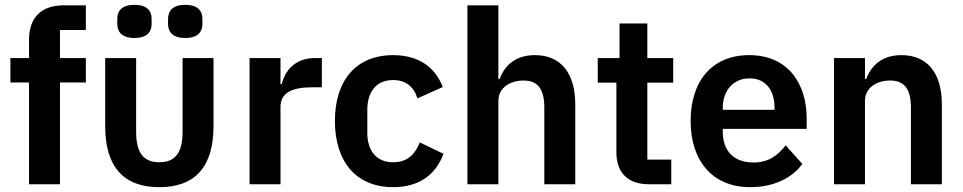

<svg xmlns="http://www.w3.org/2000/svg" viewBox="-20 -762 3983 794"><path d="M100 0H228V-421H335V-522H228V-638H335V-740H244C150 -740 100 -689 100 -597V-522H23V-421H100Z M536 -605C588 -605 607 -630 607 -663V-684C607 -717 588 -742 536 -742C484 -742 465 -717 465 -684V-663C465 -630 484 -605 536 -605ZM746 -605C798 -605 817 -630 817 -663V-684C817 -717 798 -742 746 -742C694 -742 675 -717 675 -684V-663C675 -630 694 -605 746 -605ZM543 -522H415V-241C415 -72 491 12 639 12C787 12 863 -72 863 -241V-522H735V-217C735 -132 706 -91 639 -91C572 -91 543 -132 543 -217Z M1140 0V-320C1140 -377 1185 -401 1271 -401H1311V-522H1283C1200 -522 1158 -469 1145 -414H1140V-522H1012V0Z M1606 12C1707 12 1780 -34 1814 -126L1716 -173C1697 -126 1667 -91 1606 -91C1535 -91 1499 -140 1499 -213V-308C1499 -381 1535 -431 1606 -431C1661 -431 1694 -399 1706 -355L1811 -402C1780 -484 1711 -534 1606 -534C1452 -534 1365 -429 1365 -262C1365 -94 1452 12 1606 12Z M1913 0H2041V-345C2041 -401 2092 -429 2145 -429C2206 -429 2231 -391 2231 -317V0H2359V-330C2359 -460 2299 -534 2192 -534C2111 -534 2067 -491 2046 -435H2041V-740H1913Z M2664 0H2756V-102H2657V-420H2764V-522H2657V-665H2542V-522H2452V-420H2529V-133C2529 -48 2576 0 2664 0Z M3082 12C3179 12 3255 -25 3298 -84L3229 -161C3197 -120 3159 -90 3096 -90C3012 -90 2969 -141 2969 -216V-229H3316V-271C3316 -414 3241 -534 3078 -534C2925 -534 2836 -427 2836 -262C2836 -95 2928 12 3082 12ZM3080 -438C3146 -438 3183 -389 3183 -317V-308H2969V-316C2969 -388 3013 -438 3080 -438Z M3557 0V-345C3557 -401 3608 -429 3661 -429C3722 -429 3747 -391 3747 -317V0H3875V-330C3875 -460 3815 -534 3708 -534C3627 -534 3583 -491 3562 -435H3557V-522H3429V0Z"/></svg>

Font: Braiins Sans SemiBold
Style: Regular
Weight: 600
Designer: Mike Abbink, Paul van der Laan, Pieter van Rosmalen, Jiri Chlebus, Lubos Buracinsky
Foundry: Bold Monday, Sudetype
Version: Version 1.000;hotconv 1.0.109;makeotfexe 2.5.65596